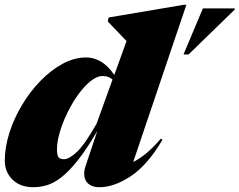

<svg xmlns="http://www.w3.org/2000/svg" viewBox="-28 -767 1000 802"><path d="M650.5 -183Q588.5 -77.5 518.5 -31.2Q448.5 15 387.5 15Q348.5 15 332.5 -9.5Q316.5 -34 329.5 -73.5L378.5 -220Q333.5 -143 296.2 -96.5Q259 -50 227.5 -25.8Q196 -1.5 167.5 6.8Q139 15 111 15Q56.5 15 24.2 -16.8Q-8 -48.5 -8 -95.5Q-8 -152 11.2 -212.2Q30.5 -272.5 64 -328.5Q97.5 -384.5 141 -429.2Q184.5 -474 233.5 -500.5Q282.5 -527 332.5 -527Q364 -527 393.5 -509.8Q423 -492.5 449.5 -454L500.5 -595.5L422 -677.5L426 -694L739.5 -747H750.5L528.5 -90.5Q552.5 -102 580.8 -124.8Q609 -147.5 644 -188ZM210 -144Q210 -119.5 216 -110.8Q222 -102 239.5 -102Q261 -102 294 -133.2Q327 -164.5 375.5 -250.5L442 -434.5Q426 -449.5 402 -449.5Q377 -449.5 350.2 -428Q323.5 -406.5 298.5 -371.8Q273.5 -337 253.5 -296Q233.5 -255 221.8 -215Q210 -175 210 -144ZM738.5 -539.5 819.5 -732H952.5V-727L759.5 -539.5Z"/></svg>

Font: Newsreader Display ExtraBold
Style: Italic
Weight: 800
Italic angle: -17°
Designer: Hugues Gentile
Foundry: Production Type
Version: Version 1.001